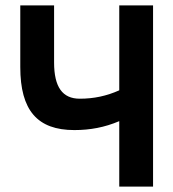

<svg xmlns="http://www.w3.org/2000/svg" viewBox="-20 -690 640 710"><path d="M55 -670V-442C55 -282 118 -209 255 -209C313 -209 367 -219 421 -242V0H546V-670H421V-356C374 -335 327 -325 275 -325C211 -325 180 -368 180 -459V-670Z"/></svg>

Font: LT Wave Mono Bold
Style: Regular
Weight: 700
Designer: Daniel Lyons
Version: Version 2.5 (Glyphs App)